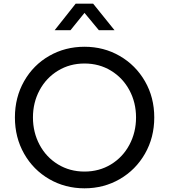

<svg xmlns="http://www.w3.org/2000/svg" viewBox="-20 -1011 918 1043"><path d="M61 -373Q61 -482 111 -570Q161 -658 247.5 -707.5Q334 -757 439 -757Q544 -757 630.5 -707Q717 -657 767.5 -569.5Q818 -482 818 -373Q818 -264 767.5 -176Q717 -88 630.5 -38Q544 12 439 12Q334 12 247.5 -38Q161 -88 111 -176Q61 -264 61 -373ZM439 -79Q519 -79 583 -118Q647 -157 683 -224.5Q719 -292 719 -373Q719 -454 683 -521Q647 -588 583 -627Q519 -666 439 -666Q359 -666 295 -627Q231 -588 195 -521Q159 -454 159 -373Q159 -292 195 -224.5Q231 -157 295 -118Q359 -79 439 -79ZM391 -991H486L602 -847H517L439 -941L363 -847H277Z"/></svg>

Font: Eudoxus Sans Medium
Style: Regular
Weight: 500
Designer: Stijn de Vries
Foundry: tokotype
Version: Version 2.005